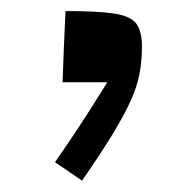

<svg xmlns="http://www.w3.org/2000/svg" viewBox="-20 -785 347 346"><path d="M98.1 -765.1Q156.7 -765.1 186.3 -760.5Q215.8 -755.9 225.8 -742.2Q235.8 -728.5 235.8 -701.7Q235.8 -675.3 231.4 -652.1Q227.1 -628.9 215.3 -603Q203.6 -577.1 182.6 -542.7Q161.6 -508.3 127.9 -459.5L79.1 -492.7Q103 -526.9 126 -562Q148.9 -597.2 173.3 -636.7H92.8Q93.8 -667 95 -698Q96.2 -729 98.1 -765.1Z"/></svg>

Font: Pinar-DS3-FD SemiBold
Style: Regular
Weight: 600
Designer: Amin Abedi
Version: Version 3.000